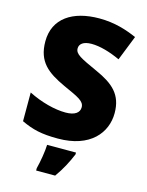

<svg xmlns="http://www.w3.org/2000/svg" viewBox="-137 -807 851 1111"><g transform="rotate(15 288.5 -251.5)"><path d="M544 -217C544 -328 484 -379 380 -426C274 -474 240 -490 240 -524C240 -550 262 -570 312 -570C363 -570 424 -552 485 -524L544 -673C485 -699 411 -724 318 -724C158 -724 49 -653 49 -515C49 -392 116 -343 222 -294C315 -252 351 -237 351 -200C351 -169 325 -147 268 -147C204 -147 121 -168 44 -207V-35C112 -3 166 10 264 10C459 10 544 -100 544 -217ZM387 72V61H214C213 99 202 165 191 207V221H305C343 167 364 126 387 72Z"/></g></svg>

Font: Noto Sans Arabic UI Bk
Style: Regular
Weight: 900
Designer: Monotype Design Team, Nadine Chahine and Nizar Qandah
Foundry: Monotype Imaging Inc.
Version: Version 2.010